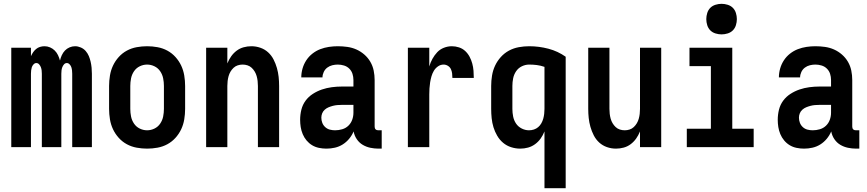

<svg xmlns="http://www.w3.org/2000/svg" viewBox="-20 -770 4540 1005"><path d="M39 0V-520H142V-476Q147 -487 153.5 -496.5Q160 -506 169 -513.5Q178 -521 189.5 -524.5Q201 -528 213 -528Q228 -528 242 -522Q256 -516 266.5 -505.5Q277 -495 283.5 -481.5Q290 -468 294 -453Q297 -467 303.5 -481Q310 -495 320 -505.5Q330 -516 344 -522Q358 -528 373 -528Q388 -528 403 -521.5Q418 -515 428.5 -503Q439 -491 445 -476.5Q451 -462 454.5 -446.5Q458 -431 459.5 -415.5Q461 -400 461 -384V0H358V-384Q358 -393 357 -401.5Q356 -410 353.5 -418Q351 -426 344.5 -433Q338 -440 330 -440Q321 -440 315 -433Q309 -426 306 -418Q303 -410 302 -401.5Q301 -393 301 -384V0H199V-384Q199 -393 198 -401.5Q197 -410 194 -418Q191 -426 185 -433Q179 -440 170 -440Q162 -440 155.5 -433Q149 -426 146.5 -418Q144 -410 143 -401.5Q142 -393 142 -384V0Z M750 8Q723 8 695.5 3Q668 -2 644 -15Q620 -28 601.5 -48.5Q583 -69 571.5 -93.5Q560 -118 555.5 -145.5Q551 -173 551 -200V-320Q551 -347 555.5 -374.5Q560 -402 571.5 -426.5Q583 -451 601.5 -471.5Q620 -492 644 -505Q668 -518 695.5 -523Q723 -528 750 -528Q777 -528 804.5 -523Q832 -518 856 -505Q880 -492 898.5 -471.5Q917 -451 928.5 -426.5Q940 -402 944.5 -374.5Q949 -347 949 -320V-200Q949 -173 944.5 -145.5Q940 -118 928.5 -93.5Q917 -69 898.5 -48.5Q880 -28 856 -15Q832 -2 804.5 3Q777 8 750 8ZM750 -88Q770 -88 788.5 -97Q807 -106 818.5 -123Q830 -140 834 -160Q838 -180 838 -200V-320Q838 -340 834 -360Q830 -380 818.5 -397Q807 -414 788.5 -423Q770 -432 750 -432Q730 -432 711.5 -423Q693 -414 681.5 -397Q670 -380 666 -360Q662 -340 662 -320V-200Q662 -180 666 -160Q670 -140 681.5 -123Q693 -106 711.5 -97Q730 -88 750 -88Z M1059 0V-520H1170V-438Q1178 -458 1190 -475Q1202 -492 1218.5 -504.5Q1235 -517 1255 -522.5Q1275 -528 1296 -528Q1320 -528 1343 -520Q1366 -512 1383.5 -496Q1401 -480 1412 -458.5Q1423 -437 1429.5 -414Q1436 -391 1438.5 -367.5Q1441 -344 1441 -320V0H1330V-320Q1330 -333 1328.5 -346Q1327 -359 1323.5 -371.5Q1320 -384 1313.5 -395Q1307 -406 1297.5 -415Q1288 -424 1275.5 -428Q1263 -432 1250 -432Q1237 -432 1224.5 -428Q1212 -424 1202.5 -415Q1193 -406 1186.5 -395Q1180 -384 1176.5 -371.5Q1173 -359 1171.5 -346Q1170 -333 1170 -320V0Z M1689 8H1688Q1669 8 1649.5 4Q1630 0 1613.5 -10Q1597 -20 1584.5 -35Q1572 -50 1564.5 -68Q1557 -86 1554 -105Q1551 -124 1551 -143Q1551 -170 1557.5 -196Q1564 -222 1579.5 -243Q1595 -264 1617.5 -278.5Q1640 -293 1665 -301.5Q1690 -310 1716.5 -313.5Q1743 -317 1769 -317H1830V-351Q1830 -368 1825 -383.5Q1820 -399 1808.5 -410.5Q1797 -422 1781 -427Q1765 -432 1748 -432Q1734 -432 1719.5 -428.5Q1705 -425 1693 -416Q1681 -407 1674.5 -393Q1668 -379 1668 -365H1557Q1557 -388 1563.5 -411Q1570 -434 1583 -454Q1596 -474 1615 -489Q1634 -504 1656 -512.5Q1678 -521 1701.5 -524.5Q1725 -528 1748 -528Q1773 -528 1798 -524.5Q1823 -521 1845.5 -511Q1868 -501 1887 -484.5Q1906 -468 1918.5 -446.5Q1931 -425 1936 -400.5Q1941 -376 1941 -351V-108Q1941 -104 1942 -100Q1943 -96 1946 -93Q1949 -90 1953 -89Q1957 -88 1961 -88H1978V8H1961Q1940 8 1918.5 3.5Q1897 -1 1878.5 -12Q1860 -23 1847.5 -41.5Q1835 -60 1831 -82Q1822 -61 1807.5 -43.5Q1793 -26 1774 -14Q1755 -2 1733 3Q1711 8 1689 8ZM1734 -88Q1753 -88 1771.5 -93.5Q1790 -99 1803.5 -112Q1817 -125 1823.5 -143Q1830 -161 1830 -180V-221H1769Q1757 -221 1745.5 -220Q1734 -219 1722.5 -216Q1711 -213 1700 -208.5Q1689 -204 1680 -196Q1671 -188 1666.5 -177Q1662 -166 1662 -154Q1662 -140 1667 -127Q1672 -114 1682.5 -104.5Q1693 -95 1706.5 -91.5Q1720 -88 1734 -88Z M2115 0V-520H2227V-422Q2233 -443 2243.5 -462Q2254 -481 2268.5 -496.5Q2283 -512 2303.5 -520Q2324 -528 2345 -528Q2364 -528 2382.5 -522Q2401 -516 2415 -503Q2429 -490 2438 -473Q2447 -456 2452 -437.5Q2457 -419 2458.5 -400Q2460 -381 2460 -362H2348Q2348 -374 2346.5 -386Q2345 -398 2340 -408.5Q2335 -419 2324.5 -425.5Q2314 -432 2302 -432Q2286 -432 2272.5 -422.5Q2259 -413 2251 -399.5Q2243 -386 2238.5 -370.5Q2234 -355 2231.5 -339Q2229 -323 2228 -307.5Q2227 -292 2227 -276V0Z M2830 215V-82Q2822 -62 2810 -45Q2798 -28 2781 -15.5Q2764 -3 2744 2.5Q2724 8 2703 8Q2679 8 2655.5 0.5Q2632 -7 2613.5 -22.5Q2595 -38 2582.5 -59.5Q2570 -81 2563 -104Q2556 -127 2553.5 -151.5Q2551 -176 2551 -200V-320Q2551 -347 2555.5 -374.5Q2560 -402 2571.5 -426.5Q2583 -451 2601.5 -471.5Q2620 -492 2644 -505Q2668 -518 2695.5 -523Q2723 -528 2750 -528Q2801 -528 2850.5 -515Q2900 -502 2941 -473V215ZM2749 -88Q2762 -88 2774.5 -92Q2787 -96 2797 -104.5Q2807 -113 2813.5 -124.5Q2820 -136 2823.5 -148.5Q2827 -161 2828.5 -174Q2830 -187 2830 -200V-420Q2810 -427 2790 -429.5Q2770 -432 2750 -432Q2730 -432 2711.5 -423Q2693 -414 2681.5 -397Q2670 -380 2666 -360Q2662 -340 2662 -320V-200Q2662 -180 2666 -160Q2670 -140 2681 -123.5Q2692 -107 2710.5 -97.5Q2729 -88 2749 -88Z M3204 8Q3180 8 3157 0Q3134 -8 3116.5 -24Q3099 -40 3088 -61.5Q3077 -83 3070.5 -106Q3064 -129 3061.5 -152.5Q3059 -176 3059 -200V-520H3170V-200Q3170 -187 3171.5 -174Q3173 -161 3176.5 -148.5Q3180 -136 3186.5 -125Q3193 -114 3202.5 -105Q3212 -96 3224.5 -92Q3237 -88 3250 -88Q3263 -88 3275.5 -92Q3288 -96 3297.5 -105Q3307 -114 3313.5 -125Q3320 -136 3323.5 -148.5Q3327 -161 3328.5 -174Q3330 -187 3330 -200V-520H3441V0H3330V-82Q3322 -62 3310 -45Q3298 -28 3281.5 -15.5Q3265 -3 3245 2.5Q3225 8 3204 8Z M3575 0V-96H3701V-424H3589V-520H3813V-96H3925V0ZM3757 -590Q3741 -590 3725 -595Q3709 -600 3698 -611Q3687 -622 3682 -638Q3677 -654 3677 -670Q3677 -686 3682 -702Q3687 -718 3698 -729Q3709 -740 3725 -745Q3741 -750 3757 -750Q3773 -750 3789 -745Q3805 -740 3816 -729Q3827 -718 3832 -702Q3837 -686 3837 -670Q3837 -654 3832 -638Q3827 -622 3816 -611Q3805 -600 3789 -595Q3773 -590 3757 -590Z M4189 8H4188Q4169 8 4149.5 4Q4130 0 4113.5 -10Q4097 -20 4084.5 -35Q4072 -50 4064.5 -68Q4057 -86 4054 -105Q4051 -124 4051 -143Q4051 -170 4057.5 -196Q4064 -222 4079.5 -243Q4095 -264 4117.5 -278.5Q4140 -293 4165 -301.5Q4190 -310 4216.5 -313.5Q4243 -317 4269 -317H4330V-351Q4330 -368 4325 -383.5Q4320 -399 4308.5 -410.5Q4297 -422 4281 -427Q4265 -432 4248 -432Q4234 -432 4219.5 -428.5Q4205 -425 4193 -416Q4181 -407 4174.5 -393Q4168 -379 4168 -365H4057Q4057 -388 4063.5 -411Q4070 -434 4083 -454Q4096 -474 4115 -489Q4134 -504 4156 -512.5Q4178 -521 4201.5 -524.5Q4225 -528 4248 -528Q4273 -528 4298 -524.5Q4323 -521 4345.5 -511Q4368 -501 4387 -484.5Q4406 -468 4418.5 -446.5Q4431 -425 4436 -400.5Q4441 -376 4441 -351V-108Q4441 -104 4442 -100Q4443 -96 4446 -93Q4449 -90 4453 -89Q4457 -88 4461 -88H4478V8H4461Q4440 8 4418.5 3.5Q4397 -1 4378.5 -12Q4360 -23 4347.5 -41.5Q4335 -60 4331 -82Q4322 -61 4307.5 -43.5Q4293 -26 4274 -14Q4255 -2 4233 3Q4211 8 4189 8ZM4234 -88Q4253 -88 4271.5 -93.5Q4290 -99 4303.5 -112Q4317 -125 4323.5 -143Q4330 -161 4330 -180V-221H4269Q4257 -221 4245.5 -220Q4234 -219 4222.5 -216Q4211 -213 4200 -208.5Q4189 -204 4180 -196Q4171 -188 4166.5 -177Q4162 -166 4162 -154Q4162 -140 4167 -127Q4172 -114 4182.5 -104.5Q4193 -95 4206.5 -91.5Q4220 -88 4234 -88Z"/></svg>

Font: Iosevka SS18
Style: Bold
Weight: 700
Monospace: yes
Designer: Belleve Invis
Foundry: Belleve Invis
Version: Version 25.1.1; ttfautohint (v1.8.4)